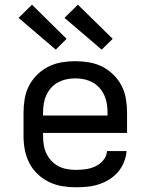

<svg xmlns="http://www.w3.org/2000/svg" viewBox="-20 -788 640 816"><path d="M302 8Q273 8 243.5 3Q214 -2 187.5 -15Q161 -28 139.5 -48.5Q118 -69 104.5 -95.5Q91 -122 85.5 -151Q80 -180 80 -210V-310Q80 -339 85 -368.5Q90 -398 103.5 -424Q117 -450 138.5 -471Q160 -492 186 -505Q212 -518 241.5 -523Q271 -528 300 -528Q329 -528 358.5 -523Q388 -518 414 -505Q440 -492 461.5 -471Q483 -450 496.5 -424Q510 -398 515 -368.5Q520 -339 520 -310V-223H163V-210Q163 -191 166 -172Q169 -153 177 -136Q185 -119 198.5 -104.5Q212 -90 228.5 -81.5Q245 -73 264 -69.5Q283 -66 302 -66Q324 -66 345 -69Q366 -72 385.5 -81Q405 -90 419 -107Q433 -124 435 -146H518Q516 -121 506.5 -98Q497 -75 481 -56.5Q465 -38 444 -25Q423 -12 399.5 -4.5Q376 3 351.5 5.5Q327 8 302 8ZM163 -297H437V-310Q437 -329 434 -347.5Q431 -366 423 -383.5Q415 -401 402.5 -415Q390 -429 373 -438Q356 -447 337.5 -451Q319 -455 300 -455Q281 -455 262.5 -451Q244 -447 227 -438Q210 -429 197.5 -415Q185 -401 177 -383.5Q169 -366 166 -347.5Q163 -329 163 -310ZM412 -577 389 -597 254 -712 311 -768 459 -623ZM217 -577 59 -712 116 -768 263 -623Z"/></svg>

Font: Iosevka Fixed Extended
Style: Regular
Weight: 400
Width: 7
Monospace: yes
Designer: Belleve Invis
Foundry: Belleve Invis
Version: Version 24.1.1; ttfautohint (v1.8.4)